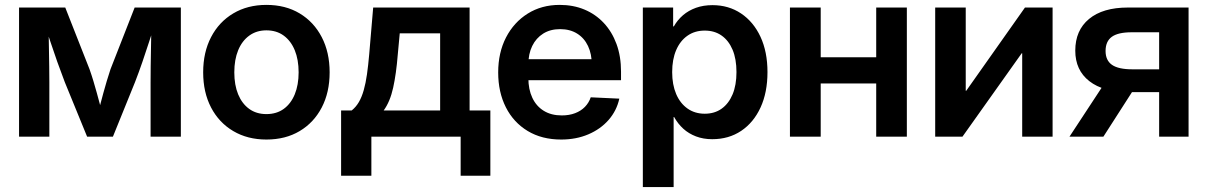

<svg xmlns="http://www.w3.org/2000/svg" viewBox="-20 -553 4888 777"><path d="M57.1 0V-522.5H244.1L342.3 -272.9Q350.6 -249.5 357.9 -225.3Q365.2 -201.2 371.8 -177Q378.4 -152.8 384.5 -130.1Q390.6 -107.4 396 -86.9H374Q379.9 -106.9 385.7 -129.6Q391.6 -152.3 398.2 -176.5Q404.8 -200.7 412.1 -225.1Q419.4 -249.5 427.2 -272.9L524.9 -522.5H711.9V0H589.4V-220.2Q589.4 -252.9 589.8 -283.9Q590.3 -314.9 590.8 -344.7Q591.3 -374.5 591.8 -404.1Q592.3 -433.6 592.8 -463.9H609.4Q596.2 -423.8 583.3 -383.5Q570.3 -343.3 556.4 -302.7Q542.5 -262.2 526.4 -220.7L437 0H332.5L242.2 -220.7Q226.1 -262.7 211.7 -303.2Q197.3 -343.8 184.1 -383.8Q170.9 -423.8 157.7 -463.9H176.3Q176.8 -434.6 177.2 -405Q177.7 -375.5 178.2 -345.5Q178.7 -315.4 179.2 -284.4Q179.7 -253.4 179.7 -220.2V0Z M1058.1 11.7Q981.9 11.7 924.1 -22.5Q866.2 -56.6 834.2 -117.9Q802.2 -179.2 802.2 -260.3Q802.2 -341.3 834.2 -402.8Q866.2 -464.4 924.1 -498.8Q981.9 -533.2 1058.1 -533.2Q1135.3 -533.2 1192.6 -498.8Q1250 -464.4 1282 -402.8Q1314 -341.3 1314 -260.3Q1314 -179.2 1282 -117.9Q1250 -56.6 1192.6 -22.5Q1135.3 11.7 1058.1 11.7ZM1058.1 -91.3Q1099.1 -91.3 1128.2 -112.3Q1157.2 -133.3 1172.9 -171.4Q1188.5 -209.5 1188.5 -260.3Q1188.5 -311.5 1172.9 -349.6Q1157.2 -387.7 1128.2 -408.9Q1099.1 -430.2 1058.1 -430.2Q1018.1 -430.2 988.8 -408.9Q959.5 -387.7 943.8 -349.6Q928.2 -311.5 928.2 -260.3Q928.2 -209 943.8 -171.1Q959.5 -133.3 988.5 -112.3Q1017.6 -91.3 1058.1 -91.3Z M1360.4 158.2V-106H1403.3Q1420.4 -119.6 1432.4 -140.1Q1444.3 -160.6 1452.1 -188.5Q1460 -216.3 1465.1 -252.2Q1470.2 -288.1 1474.1 -333L1490.2 -522.5H1880.4V-106H1964.4V158.2H1844.2V0H1482.9V158.2ZM1532.7 -106H1761.2V-418H1597.7L1589.8 -333Q1583.5 -253.9 1571 -197.8Q1558.6 -141.6 1532.7 -106Z M2251 11.7Q2172.9 11.7 2115.5 -22.9Q2058.1 -57.6 2027.1 -118.9Q1996.1 -180.2 1996.1 -259.8Q1996.1 -339.8 2027.8 -401.4Q2059.6 -462.9 2115.7 -498Q2171.9 -533.2 2245.1 -533.2Q2299.8 -533.2 2345 -514.4Q2390.1 -495.6 2423.3 -460.2Q2456.5 -424.8 2474.9 -375Q2493.2 -325.2 2493.2 -263.2V-228.5H2047.9V-313.5H2430.7L2375 -290Q2375 -334.5 2359.6 -366.9Q2344.2 -399.4 2315.4 -417.2Q2286.6 -435.1 2246.6 -435.1Q2207 -435.1 2178.2 -417Q2149.4 -398.9 2133.8 -366.9Q2118.2 -335 2118.2 -292V-237.3Q2118.2 -191.4 2134.3 -157.2Q2150.4 -123 2180.7 -104.5Q2210.9 -85.9 2253.4 -85.9Q2283.7 -85.9 2307.4 -95Q2331.1 -104 2347.2 -120.6Q2363.3 -137.2 2370.6 -159.2L2486.3 -153.8Q2475.6 -105 2442.9 -67.6Q2410.2 -30.3 2360.8 -9.3Q2311.5 11.7 2251 11.7Z M2581.5 204.1V-522.5H2704.1V-446.3H2707Q2721.7 -472.2 2744.1 -491.5Q2766.6 -510.7 2796.6 -521.5Q2826.7 -532.2 2863.3 -532.2Q2928.7 -532.2 2979 -498.5Q3029.3 -464.8 3057.6 -404.1Q3085.9 -343.3 3085.9 -261.2Q3085.9 -179.2 3057.9 -118.2Q3029.8 -57.1 2979.5 -23.4Q2929.2 10.3 2862.3 10.3Q2826.2 10.3 2796.6 -1Q2767.1 -12.2 2745.1 -32.2Q2723.1 -52.2 2708 -79.6H2706.1V204.1ZM2832 -92.8Q2871.6 -92.8 2900.1 -113Q2928.7 -133.3 2944.6 -170.9Q2960.4 -208.5 2960.4 -261.2Q2960.4 -314.5 2944.6 -351.8Q2928.7 -389.2 2900.1 -409.2Q2871.6 -429.2 2832 -429.2Q2791.5 -429.2 2762 -408.4Q2732.4 -387.7 2716.3 -350.1Q2700.2 -312.5 2700.2 -261.2Q2700.2 -210.4 2716.3 -172.6Q2732.4 -134.8 2762.2 -113.8Q2792 -92.8 2832 -92.8Z M3558.6 -321.3V-215.3H3268.1V-321.3ZM3301.3 -522.5V0H3176.8V-522.5ZM3649.9 -522.5V0H3525.9V-522.5Z M4239.7 0H4116.7V-337.4H4114.7L3875 0H3764.6V-522.5H3888.2V-185.5H3890.1L4127.9 -522.5H4239.7Z M4790 0H4670.9V-422.4H4559.6Q4504.9 -422.4 4479.5 -404.1Q4454.1 -385.7 4454.1 -346.7Q4454.1 -308.6 4480.2 -290.5Q4506.3 -272.5 4562 -272.5H4721.2V-180.2H4548.8Q4445.3 -180.2 4388.4 -224.6Q4331.5 -269 4331.5 -348.1Q4331.5 -430.2 4387.2 -476.3Q4442.9 -522.5 4544.4 -522.5H4790ZM4445.3 0H4308.1L4461.4 -233.4H4595.2Z"/></svg>

Font: Inter 28pt SemiBold
Style: Regular
Weight: 600
Designer: Rasmus Andersson
Foundry: rsms
Version: Version 4.001;git-66647c0bb